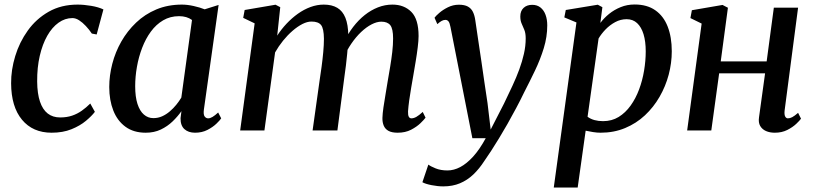

<svg xmlns="http://www.w3.org/2000/svg" viewBox="-20 -581 3628 855"><path d="M210 10Q126 10 78 -47.8Q30 -105.5 29.5 -210Q29 -269.5 47.8 -331.2Q66.5 -393 103.8 -445Q141 -497 196.8 -528.8Q252.5 -560.5 325.5 -560.5Q353.5 -560.5 386 -555Q418.5 -549.5 440.5 -539L410.5 -427.5L389 -431.5Q377 -449.5 362.2 -465.2Q347.5 -481 332.2 -490.8Q317 -500.5 302.5 -500.5Q269.5 -500.5 240.8 -480Q212 -459.5 190.5 -421.8Q169 -384 157 -332Q145 -280 145.5 -218Q146 -164 158 -128.5Q170 -93 192.5 -75.5Q215 -58 248 -58Q277.5 -58 301 -66Q324.5 -74 344.2 -88Q364 -102 382 -120L402.5 -83Q389 -65 362.8 -43Q336.5 -21 298.2 -5.5Q260 10 210 10Z M888 -93.5Q885 -71 891.2 -62.5Q897.5 -54 907 -54Q915.5 -54 926.2 -60.2Q937 -66.5 951.5 -80L965 -54Q960 -46 944 -30.5Q928 -15 903.8 -2.5Q879.5 10 848.5 10Q819 10 801.2 -6Q783.5 -22 784 -55L788 -86Q771.5 -62.5 748.8 -40.5Q726 -18.5 696.2 -4.2Q666.5 10 629 10Q575 10 538.8 -16.5Q502.5 -43 484.5 -89Q466.5 -135 466.5 -193.5Q466.5 -244.5 480 -296.8Q493.5 -349 520.2 -396Q547 -443 586 -480.2Q625 -517.5 676.2 -539Q727.5 -560.5 790 -560.5Q814.5 -560.5 842.5 -554.2Q870.5 -548 891.5 -539.5L953.5 -559ZM835 -492Q823.5 -500.5 809 -504.8Q794.5 -509 777.5 -509Q738 -509 706.5 -490.5Q675 -472 651.8 -440.2Q628.5 -408.5 613 -368Q597.5 -327.5 589.8 -283.5Q582 -239.5 582 -197Q582 -150 592.2 -118.2Q602.5 -86.5 620.8 -70.8Q639 -55 663 -55Q684 -55 702.2 -63.2Q720.5 -71.5 736.2 -85Q752 -98.5 765 -114.5Q778 -130.5 787.5 -146.5Z M1228 -549 1214.5 -422.5Q1232.5 -450.5 1256 -475.5Q1279.5 -500.5 1306.5 -519.8Q1333.5 -539 1362.8 -549.8Q1392 -560.5 1422 -560.5Q1458 -560.5 1482 -546.2Q1506 -532 1518.2 -501.5Q1530.5 -471 1531 -422.5Q1531.5 -416.5 1531 -409Q1530.5 -401.5 1529.8 -393.5Q1529 -385.5 1528 -377L1512 -394Q1529.5 -431 1553 -461.5Q1576.5 -492 1604.2 -514Q1632 -536 1663 -548.2Q1694 -560.5 1727.5 -560.5Q1779.5 -560.5 1811.8 -528Q1844 -495.5 1844 -420.5Q1844 -400.5 1840.2 -370.2Q1836.5 -340 1831 -307Q1825.5 -274 1820.5 -245Q1816 -219 1811 -190Q1806 -161 1802.2 -133.8Q1798.5 -106.5 1797 -85Q1796.5 -68 1800.5 -61Q1804.5 -54 1812 -54Q1822.5 -54 1834 -60.5Q1845.5 -67 1862.5 -82.5L1875 -57Q1869 -48.5 1852.5 -32.5Q1836 -16.5 1810.5 -3.2Q1785 10 1751 10Q1725 10 1710 1.8Q1695 -6.5 1688.8 -21.5Q1682.5 -36.5 1683 -56Q1683.5 -74.5 1687.5 -102.5Q1691.5 -130.5 1697 -162Q1702.5 -193.5 1707 -222.5Q1712 -251 1717.5 -284Q1723 -317 1726.8 -349.5Q1730.5 -382 1730.5 -409.5Q1730.5 -453 1718 -468.8Q1705.5 -484.5 1678 -484.5Q1658 -484.5 1634.8 -472.5Q1611.5 -460.5 1588.2 -438.5Q1565 -416.5 1544.8 -387Q1524.5 -357.5 1510 -323L1530 -388.5Q1528.5 -366.5 1526 -341Q1523.5 -315.5 1520.5 -290Q1517.5 -264.5 1514 -241.5L1482.5 0H1372L1403 -221Q1407.5 -250 1412 -283.2Q1416.5 -316.5 1419.5 -349.2Q1422.5 -382 1422.5 -408.5Q1422 -454 1409.8 -469.5Q1397.5 -485 1367 -485Q1348 -485 1326.5 -474Q1305 -463 1282.8 -443.8Q1260.5 -424.5 1240.5 -399.8Q1220.5 -375 1205 -347.5L1157.5 0H1049.5L1114 -477L1063 -501.5L1069.5 -536.5L1207 -560Z M1986 -461Q1982.5 -479.5 1977 -486Q1971.5 -492.5 1963.5 -492.5Q1955 -492.5 1946.5 -487.8Q1938 -483 1927.5 -473.5L1915 -502Q1920 -509.5 1935.8 -523.2Q1951.5 -537 1974.5 -548.5Q1997.5 -560 2023.5 -560Q2048.5 -560 2063.5 -551.8Q2078.5 -543.5 2086 -528Q2093.5 -512.5 2096.5 -491Q2103 -445.5 2110 -399.5Q2117 -353.5 2123.8 -307Q2130.5 -260.5 2137.2 -214.2Q2144 -168 2151 -122L2165 -4L2224.5 -120Q2244.5 -161.5 2262 -199Q2279.5 -236.5 2292.5 -272Q2305.5 -307.5 2313.2 -341.8Q2321 -376 2321 -410Q2321 -433 2315 -447.8Q2309 -462.5 2303 -475.8Q2297 -489 2297 -508Q2297 -532 2311.5 -545.8Q2326 -559.5 2350 -559.5Q2372 -559.5 2387 -547.5Q2402 -535.5 2409.5 -514.8Q2417 -494 2417 -468Q2417 -417 2401.5 -366.5Q2386 -316 2362.5 -267Q2339 -218 2315 -171.5Q2297.5 -135 2278.2 -99Q2259 -63 2239.8 -29Q2220.5 5 2202 35.2Q2183.5 65.5 2167 91Q2150.5 116.5 2137 135.5Q2114.5 170.5 2087.8 196Q2061 221.5 2028.2 235.2Q1995.5 249 1954 249Q1929.5 249 1901.8 243.5Q1874 238 1861 230.5L1887.5 152Q1897 159.5 1919.8 168.8Q1942.5 178 1972.5 178Q2001 178 2029.5 163Q2058 148 2086.8 116.5Q2115.5 85 2143 34.5H2083.5Z M2446 254 2547 -481 2493 -503.5 2499.5 -536.5 2642 -560 2662.5 -549 2653.5 -479Q2669.5 -500.5 2692.2 -519Q2715 -537.5 2743.8 -549.2Q2772.5 -561 2806 -561Q2861.5 -561 2898.2 -535.2Q2935 -509.5 2953.2 -462.8Q2971.5 -416 2971.5 -352.5Q2971.5 -300.5 2957.8 -248.5Q2944 -196.5 2917.2 -150Q2890.5 -103.5 2852 -67.5Q2813.5 -31.5 2763.8 -10.8Q2714 10 2654.5 10Q2638.5 10 2621.2 7.2Q2604 4.5 2588 1L2552.5 254ZM2596.5 -61Q2610 -51 2627.5 -46.2Q2645 -41.5 2665.5 -41.5Q2704.5 -41.5 2735 -60.2Q2765.5 -79 2788.2 -110.8Q2811 -142.5 2826 -182.8Q2841 -223 2848.2 -266.8Q2855.5 -310.5 2855.5 -352.5Q2855.5 -396.5 2845.8 -428.5Q2836 -460.5 2817.2 -478Q2798.5 -495.5 2770.5 -495.5Q2743.5 -495.5 2719.5 -482.5Q2695.5 -469.5 2676.5 -449.8Q2657.5 -430 2645.5 -409.5Z M3474 -89Q3472 -70.5 3476.5 -62.2Q3481 -54 3488.5 -54Q3497.5 -54 3507.8 -59.2Q3518 -64.5 3534 -78.5L3547 -52.5Q3541.5 -44.5 3525.8 -29.5Q3510 -14.5 3485.8 -2.2Q3461.5 10 3430.5 10Q3408 10 3391 2.5Q3374 -5 3365.2 -20.2Q3356.5 -35.5 3360 -58.5L3387 -254.5H3182.5L3147.5 0H3040L3104.5 -476L3054.5 -500.5L3061 -535.5L3197.5 -559L3221.5 -546.5L3189.5 -307.5H3394L3426 -547H3534Z"/></svg>

Font: Merriweather 36pt Medium
Style: Italic
Weight: 500
Italic angle: -7.8°
Version: Version 2.101